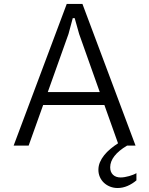

<svg xmlns="http://www.w3.org/2000/svg" viewBox="-20 -735 753 969"><path d="M664.1 0H621.1Q579.1 24.9 557.6 52.5Q536.1 80.1 536.1 109.4Q536.1 133.3 550.3 147Q564.5 160.6 588.9 160.6Q598.1 160.6 609.6 158.7Q621.1 156.7 632.1 153.6Q643.1 150.4 652.8 146.5Q662.6 142.6 668.5 138.7V175.3Q647.9 192.9 623.5 203.4Q599.1 213.9 573.7 213.9Q553.2 213.9 535.4 206.8Q517.6 199.7 504.4 187.3Q491.2 174.8 483.9 158Q476.6 141.1 476.6 122.1Q476.6 102.1 484.4 83.7Q492.2 65.4 505.6 48.6Q519 31.7 537.1 16.6Q555.2 1.5 575.7 -11.7L506.8 -205.1H197.8L124.5 0H48.8L316.9 -715.3H396ZM221.2 -270.5H483.4L379.4 -563.5L356.9 -643.6H347.2L325.7 -563.5Z"/></svg>

Font: Proza Libre
Style: Light
Weight: 300
Designer: Jasper de Waard
Foundry: Jasper de Waard
Version: Version 1.000; ttfautohint (v1.4.1.8-43bc)